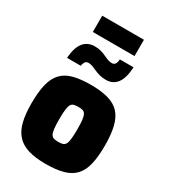

<svg xmlns="http://www.w3.org/2000/svg" viewBox="-226 -1052 1027 1164"><g transform="rotate(30 287.0 -470.0)"><path d="M287 5Q215 5 165.5 -10Q116 -25 86 -58Q56 -91 43 -143.5Q30 -196 30 -271Q30 -352 43.5 -405.5Q57 -459 87 -490.5Q117 -522 166.5 -535Q216 -548 287 -548Q359 -548 408.5 -534Q458 -520 487.5 -488.5Q517 -457 530.5 -403.5Q544 -350 544 -271Q544 -193 531.5 -140Q519 -87 489.5 -55Q460 -23 410.5 -9Q361 5 287 5ZM287 -149Q306 -149 318 -152.5Q330 -156 337 -168Q344 -180 347 -205Q350 -230 350 -272Q350 -314 347 -338.5Q344 -363 337 -375Q330 -387 318 -390.5Q306 -394 287 -394Q268 -394 256 -390.5Q244 -387 237 -375Q230 -363 227 -338.5Q224 -314 224 -272Q224 -230 227 -205Q230 -180 237 -168Q244 -156 256 -152.5Q268 -149 287 -149ZM136 -831V-945H428V-831ZM79 -617Q83 -671 98 -702.5Q113 -734 137 -748Q161 -762 190 -762Q216 -762 235 -756.5Q254 -751 269.5 -743.5Q285 -736 299 -730.5Q313 -725 330 -725Q345 -725 352.5 -736.5Q360 -748 361 -769H457Q453 -692 425.5 -655.5Q398 -619 349 -619Q324 -619 304 -624.5Q284 -630 267.5 -637.5Q251 -645 236.5 -650.5Q222 -656 208 -656Q192 -656 184.5 -644.5Q177 -633 175 -617Z"/></g></svg>

Font: Exo Thin Black
Style: Regular
Weight: 900
Version: Version 2.000